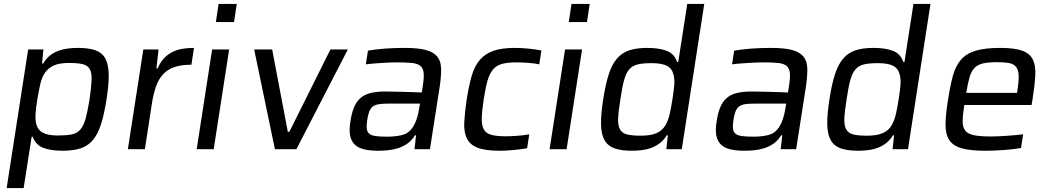

<svg xmlns="http://www.w3.org/2000/svg" viewBox="-20 -763 5365 982"><path d="M14 199 124 -510H202L195 -438H201Q216 -464 236 -479.5Q256 -495 279.5 -503.5Q303 -512 328.5 -515Q354 -518 379 -518Q433 -518 467.5 -506Q502 -494 518.5 -464Q535 -434 536 -383.5Q537 -333 525 -256Q513 -178 496.5 -127Q480 -76 454.5 -46Q429 -16 391.5 -4Q354 8 300 8Q240 8 201 -7Q162 -22 147 -64H142L101 199ZM275 -70Q319 -70 346.5 -75.5Q374 -81 391 -100.5Q408 -120 418 -156.5Q428 -193 438 -255Q447 -317 448.5 -353.5Q450 -390 439 -409.5Q428 -429 402.5 -435Q377 -441 333 -441Q283 -441 254 -427.5Q225 -414 209 -389.5Q193 -365 185.5 -330.5Q178 -296 171 -255Q164 -213 162 -182Q160 -151 165 -130Q173 -98 199.5 -84Q226 -70 275 -70Z M634 0 713 -510H791L780 -413H786Q800 -445 819.5 -465.5Q839 -486 862.5 -497.5Q886 -509 913.5 -513.5Q941 -518 972 -518L959 -432Q907 -432 872 -420Q837 -408 814 -383Q791 -358 777.5 -319.5Q764 -281 756 -228L721 0Z M1084 -650 1098 -743H1191L1177 -650ZM986 0 1065 -510H1152L1073 0Z M1386 0 1280 -510H1372L1452 -89H1460L1670 -510H1759L1496 0Z M1914 8Q1873 8 1843 1Q1813 -6 1795 -23Q1777 -40 1771 -68.5Q1765 -97 1772 -140Q1778 -183 1790 -212.5Q1802 -242 1822.5 -260.5Q1843 -279 1874.5 -287Q1906 -295 1951 -295Q1962 -295 1983.5 -294.5Q2005 -294 2031.5 -293.5Q2058 -293 2085.5 -292Q2113 -291 2137 -290L2142 -320Q2149 -364 2147 -388.5Q2145 -413 2130.5 -425.5Q2116 -438 2086.5 -441Q2057 -444 2007 -444Q1990 -444 1968.5 -443Q1947 -442 1925 -440.5Q1903 -439 1883.5 -437.5Q1864 -436 1851 -434L1862 -504Q1902 -511 1950 -514.5Q1998 -518 2049 -518Q2118 -518 2157.5 -507.5Q2197 -497 2216 -474Q2235 -451 2236 -413Q2237 -375 2229 -320L2179 0H2100L2108 -71H2102Q2086 -44 2063.5 -28.5Q2041 -13 2015.5 -5Q1990 3 1964 5.5Q1938 8 1914 8ZM1960 -64Q2002 -64 2035.5 -72Q2069 -80 2089 -109Q2115 -147 2124 -209L2128 -233H1964Q1936 -233 1917 -230Q1898 -227 1886.5 -218Q1875 -209 1868.5 -192Q1862 -175 1858 -148Q1854 -121 1856 -104.5Q1858 -88 1869 -79Q1880 -70 1902 -67Q1924 -64 1960 -64Z M2676 -5Q2650 0 2610 4Q2570 8 2534 8Q2462 8 2422.5 -7.5Q2383 -23 2367.5 -55.5Q2352 -88 2354.5 -137.5Q2357 -187 2367 -255Q2378 -325 2392.5 -375Q2407 -425 2434 -456.5Q2461 -488 2503.5 -503Q2546 -518 2613 -518Q2648 -518 2686 -514Q2724 -510 2749 -505L2738 -434Q2715 -439 2682.5 -441.5Q2650 -444 2623 -444Q2577 -444 2548.5 -436.5Q2520 -429 2502 -408Q2484 -387 2473.5 -350.5Q2463 -314 2454 -255Q2445 -195 2444 -158Q2443 -121 2455 -100.5Q2467 -80 2494 -73Q2521 -66 2567 -66Q2594 -66 2626.5 -68.5Q2659 -71 2687 -76Z M2889 -650 2903 -743H2996L2982 -650ZM2791 0 2870 -510H2957L2878 0Z M3212 8Q3158 8 3123.5 -4Q3089 -16 3072 -46Q3055 -76 3054 -126.5Q3053 -177 3065 -254Q3077 -332 3093.5 -383Q3110 -434 3136 -464Q3162 -494 3199.5 -506Q3237 -518 3291 -518Q3351 -518 3390 -503Q3429 -488 3443 -446H3449L3495 -743H3582L3467 0H3388L3396 -71H3390Q3375 -46 3354.5 -30.5Q3334 -15 3311 -6.5Q3288 2 3262.5 5Q3237 8 3212 8ZM3258 -69Q3308 -69 3338.5 -82.5Q3369 -96 3385 -125Q3399 -151 3406 -183Q3413 -215 3420 -260Q3426 -298 3428.5 -328Q3431 -358 3425 -380Q3418 -412 3391.5 -426Q3365 -440 3314 -440Q3270 -440 3243 -434Q3216 -428 3199 -409Q3182 -390 3172 -353.5Q3162 -317 3153 -255Q3143 -193 3141.5 -156.5Q3140 -120 3151.5 -100.5Q3163 -81 3188.5 -75Q3214 -69 3258 -69Z M3787 8Q3746 8 3716 1Q3686 -6 3668 -23Q3650 -40 3644 -68.5Q3638 -97 3645 -140Q3651 -183 3663 -212.5Q3675 -242 3695.5 -260.5Q3716 -279 3747.5 -287Q3779 -295 3824 -295Q3835 -295 3856.5 -294.5Q3878 -294 3904.5 -293.5Q3931 -293 3958.5 -292Q3986 -291 4010 -290L4015 -320Q4022 -364 4020 -388.5Q4018 -413 4003.5 -425.5Q3989 -438 3959.5 -441Q3930 -444 3880 -444Q3863 -444 3841.5 -443Q3820 -442 3798 -440.5Q3776 -439 3756.5 -437.5Q3737 -436 3724 -434L3735 -504Q3775 -511 3823 -514.5Q3871 -518 3922 -518Q3991 -518 4030.5 -507.5Q4070 -497 4089 -474Q4108 -451 4109 -413Q4110 -375 4102 -320L4052 0H3973L3981 -71H3975Q3959 -44 3936.5 -28.5Q3914 -13 3888.5 -5Q3863 3 3837 5.5Q3811 8 3787 8ZM3833 -64Q3875 -64 3908.5 -72Q3942 -80 3962 -109Q3988 -147 3997 -209L4001 -233H3837Q3809 -233 3790 -230Q3771 -227 3759.5 -218Q3748 -209 3741.5 -192Q3735 -175 3731 -148Q3727 -121 3729 -104.5Q3731 -88 3742 -79Q3753 -70 3775 -67Q3797 -64 3833 -64Z M4369 8Q4315 8 4280.5 -4Q4246 -16 4229 -46Q4212 -76 4211 -126.5Q4210 -177 4222 -254Q4234 -332 4250.5 -383Q4267 -434 4293 -464Q4319 -494 4356.5 -506Q4394 -518 4448 -518Q4508 -518 4547 -503Q4586 -488 4600 -446H4606L4652 -743H4739L4624 0H4545L4553 -71H4547Q4532 -46 4511.5 -30.5Q4491 -15 4468 -6.5Q4445 2 4419.5 5Q4394 8 4369 8ZM4415 -69Q4465 -69 4495.5 -82.5Q4526 -96 4542 -125Q4556 -151 4563 -183Q4570 -215 4577 -260Q4583 -298 4585.5 -328Q4588 -358 4582 -380Q4575 -412 4548.5 -426Q4522 -440 4471 -440Q4427 -440 4400 -434Q4373 -428 4356 -409Q4339 -390 4329 -353.5Q4319 -317 4310 -255Q4300 -193 4298.5 -156.5Q4297 -120 4308.5 -100.5Q4320 -81 4345.5 -75Q4371 -69 4415 -69Z M5019 8Q4941 8 4897 -5Q4853 -18 4834 -48.5Q4815 -79 4816 -129.5Q4817 -180 4829 -254Q4840 -325 4853.5 -375Q4867 -425 4894.5 -457Q4922 -489 4969.5 -503.5Q5017 -518 5096 -518Q5170 -518 5209 -503.5Q5248 -489 5263 -457.5Q5278 -426 5275 -376Q5272 -326 5261 -255L5256 -226H4912Q4904 -176 4903.5 -144.5Q4903 -113 4916.5 -95.5Q4930 -78 4961.5 -71.5Q4993 -65 5050 -65Q5068 -65 5089 -66Q5110 -67 5131.5 -68.5Q5153 -70 5174 -72Q5195 -74 5213 -76L5202 -6Q5186 -3 5164 -0.5Q5142 2 5117.5 4Q5093 6 5068 7Q5043 8 5019 8ZM5182 -288 5183 -296Q5191 -346 5190 -375.5Q5189 -405 5177 -420.5Q5165 -436 5141.5 -440.5Q5118 -445 5082 -445Q5037 -445 5009 -439Q4981 -433 4964.5 -416Q4948 -399 4939 -368.5Q4930 -338 4922 -288Z"/></svg>

Font: Azeri Sans
Style: Italic
Weight: 400
Designer: Hector Gatti & Omnibus-Type (original fonts) / Cristiano Sobral (main changes and remastering)
Foundry: Omnibus-Type
Version: Version 0.07;August 21, 2020;FontCreator 13.0.0.2681 64-bit;